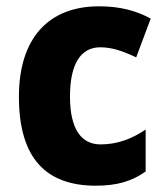

<svg xmlns="http://www.w3.org/2000/svg" viewBox="-20 -579 525 609"><path d="M284 10C351 10 398 -4 442 -35V-168C397 -138 352 -121 299 -121C238 -121 202 -169 202 -273C202 -376 236 -429 298 -429C335 -429 370 -417 412 -397L458 -520C414 -544 363 -559 294 -559C135 -559 40 -459 40 -272C40 -77 126 10 284 10Z"/></svg>

Font: Noto Sans Gurmukhi UI SemiCondensed ExtraBold
Style: Regular
Weight: 800
Width: 4
Designer: Jelle Bosma - Monotype Design Team
Foundry: Monotype Imaging Inc.
Version: Version 2.004